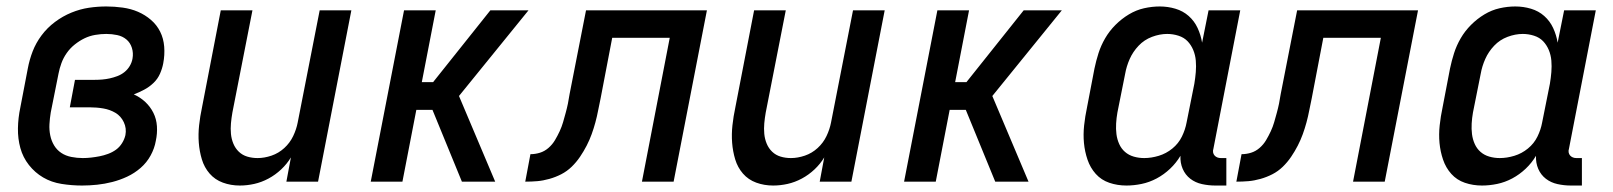

<svg xmlns="http://www.w3.org/2000/svg" viewBox="-20 -562 4990 594"><path d="M234 12Q202 12 170.5 7Q139 2 113.5 -13Q88 -28 69.5 -51.5Q51 -75 43 -104Q35 -133 35.5 -165Q36 -197 43 -230L66 -350Q71 -377 81 -403Q91 -429 108.5 -452.5Q126 -476 150 -494Q174 -512 201 -523Q228 -534 255 -538Q282 -542 309 -542Q334 -542 359.5 -538.5Q385 -535 407 -525.5Q429 -516 447 -500.5Q465 -485 475.5 -464Q486 -443 488 -417.5Q490 -392 485 -366Q482 -350 475 -334Q468 -318 455 -305.5Q442 -293 426 -284.5Q410 -276 394 -270Q414 -261 429.5 -246.5Q445 -232 454.5 -213Q464 -194 465.5 -171.5Q467 -149 462 -126Q458 -103 446 -81Q434 -59 415 -42.5Q396 -26 373.5 -15.5Q351 -5 327.5 1Q304 7 280.5 9.5Q257 12 234 12ZM236 -73Q249 -73 262 -74.5Q275 -76 288 -78.5Q301 -81 314.5 -86Q328 -91 339 -99Q350 -107 357.5 -119Q365 -131 368 -144Q372 -165 363 -184Q354 -203 337 -213Q320 -223 299.5 -226.5Q279 -230 257 -230H196L212 -315H273Q285 -315 296.5 -316Q308 -317 319.5 -319.5Q331 -322 343 -326.5Q355 -331 365 -339Q375 -347 381.5 -358Q388 -369 390 -381Q393 -398 388 -414Q383 -430 371 -440Q359 -450 342.5 -453.5Q326 -457 309 -457Q292 -457 274.5 -454Q257 -451 241.5 -443.5Q226 -436 211.5 -424.5Q197 -413 186.5 -398Q176 -383 170 -366.5Q164 -350 161 -334L137 -214Q134 -196 133 -178Q132 -160 135.5 -143Q139 -126 147.5 -112Q156 -98 169.5 -89Q183 -80 200.5 -76.5Q218 -73 236 -73Z M722 12Q694 12 669.5 3Q645 -6 628.5 -25Q612 -44 604.5 -69Q597 -94 595 -120.5Q593 -147 596 -174.5Q599 -202 605 -230L663 -530H761L699 -214Q696 -197 694.5 -180.5Q693 -164 694.5 -148Q696 -132 702 -117.5Q708 -103 719 -92.5Q730 -82 745 -77.5Q760 -73 777 -73Q798 -73 820 -80.5Q842 -88 859.5 -104Q877 -120 887 -141Q897 -162 901 -183L969 -530H1067L964 0H866L880 -75Q868 -55 850 -38Q832 -21 810.5 -9.5Q789 2 766.5 7Q744 12 722 12Z M1512 0H1409L1318 -222H1268L1225 0H1127L1230 -530H1328L1285 -308H1320L1497 -530H1615L1400 -265Z M1966 0 2052 -445H1874L1838 -257Q1834 -239 1830.5 -220.5Q1827 -202 1822 -183.5Q1817 -165 1810.5 -147Q1804 -129 1795 -111.5Q1786 -94 1774.5 -77Q1763 -60 1748.5 -46Q1734 -32 1716.5 -23Q1699 -14 1679.5 -8.5Q1660 -3 1642 -1.5Q1624 0 1605 0L1621 -85Q1636 -85 1650.5 -89.5Q1665 -94 1677 -104.5Q1689 -115 1697 -128.5Q1705 -142 1711.5 -156Q1718 -170 1722 -184Q1726 -198 1730 -212.5Q1734 -227 1737 -241.5Q1740 -256 1742 -270L1793 -530H2167L2064 0Z M2372 12Q2344 12 2319.5 3Q2295 -6 2278.5 -25Q2262 -44 2254.5 -69Q2247 -94 2245 -120.5Q2243 -147 2246 -174.5Q2249 -202 2255 -230L2313 -530H2411L2349 -214Q2346 -197 2344.5 -180.5Q2343 -164 2344.5 -148Q2346 -132 2352 -117.5Q2358 -103 2369 -92.5Q2380 -82 2395 -77.5Q2410 -73 2427 -73Q2448 -73 2470 -80.5Q2492 -88 2509.5 -104Q2527 -120 2537 -141Q2547 -162 2551 -183L2619 -530H2717L2614 0H2516L2530 -75Q2518 -55 2500 -38Q2482 -21 2460.5 -9.5Q2439 2 2416.5 7Q2394 12 2372 12Z M3162 0H3059L2968 -222H2918L2875 0H2777L2880 -530H2978L2935 -308H2970L3147 -530H3265L3050 -265Z M3465 12Q3437 12 3412 3.5Q3387 -5 3370 -24Q3353 -43 3344.5 -68Q3336 -93 3333.5 -119.5Q3331 -146 3334 -174Q3337 -202 3343 -230L3366 -350Q3371 -374 3378.5 -397.5Q3386 -421 3399 -443.5Q3412 -466 3431 -485Q3450 -504 3472.5 -517.5Q3495 -531 3519.5 -536.5Q3544 -542 3568 -542Q3593 -542 3616.5 -535Q3640 -528 3657.5 -512.5Q3675 -497 3685 -475.5Q3695 -454 3699 -430L3719 -530H3817L3734 -102Q3732 -96 3733 -90.5Q3734 -85 3737.5 -81Q3741 -77 3746 -75Q3751 -73 3757 -73H3774V12H3740Q3719 12 3698.5 7.5Q3678 3 3662.5 -9Q3647 -21 3639 -39.5Q3631 -58 3632 -80Q3619 -58 3600 -40Q3581 -22 3558.5 -10Q3536 2 3512 7Q3488 12 3465 12ZM3520 -73Q3542 -73 3565 -80Q3588 -87 3607 -102.5Q3626 -118 3636.5 -139.5Q3647 -161 3651 -183L3675 -303Q3678 -321 3679.5 -339Q3681 -357 3679.5 -374.5Q3678 -392 3671.5 -407.5Q3665 -423 3654 -434.5Q3643 -446 3626 -451.5Q3609 -457 3591 -457Q3568 -457 3544 -448Q3520 -439 3502.5 -420.5Q3485 -402 3475 -379.5Q3465 -357 3461 -334L3437 -214Q3434 -197 3433 -180Q3432 -163 3434 -147Q3436 -131 3442.5 -116.5Q3449 -102 3460.5 -92Q3472 -82 3487.5 -77.5Q3503 -73 3520 -73Z M4166 0 4252 -445H4074L4038 -257Q4034 -239 4030.5 -220.5Q4027 -202 4022 -183.5Q4017 -165 4010.5 -147Q4004 -129 3995 -111.5Q3986 -94 3974.5 -77Q3963 -60 3948.5 -46Q3934 -32 3916.5 -23Q3899 -14 3879.5 -8.5Q3860 -3 3842 -1.5Q3824 0 3805 0L3821 -85Q3836 -85 3850.5 -89.5Q3865 -94 3877 -104.5Q3889 -115 3897 -128.5Q3905 -142 3911.5 -156Q3918 -170 3922 -184Q3926 -198 3930 -212.5Q3934 -227 3937 -241.5Q3940 -256 3942 -270L3993 -530H4367L4264 0Z M4565 12Q4537 12 4512 3.5Q4487 -5 4470 -24Q4453 -43 4444.5 -68Q4436 -93 4433.5 -119.5Q4431 -146 4434 -174Q4437 -202 4443 -230L4466 -350Q4471 -374 4478.5 -397.5Q4486 -421 4499 -443.5Q4512 -466 4531 -485Q4550 -504 4572.5 -517.5Q4595 -531 4619.5 -536.5Q4644 -542 4668 -542Q4693 -542 4716.5 -535Q4740 -528 4757.5 -512.5Q4775 -497 4785 -475.5Q4795 -454 4799 -430L4819 -530H4917L4834 -102Q4832 -96 4833 -90.5Q4834 -85 4837.5 -81Q4841 -77 4846 -75Q4851 -73 4857 -73H4874V12H4840Q4819 12 4798.5 7.5Q4778 3 4762.5 -9Q4747 -21 4739 -39.5Q4731 -58 4732 -80Q4719 -58 4700 -40Q4681 -22 4658.5 -10Q4636 2 4612 7Q4588 12 4565 12ZM4620 -73Q4642 -73 4665 -80Q4688 -87 4707 -102.5Q4726 -118 4736.5 -139.5Q4747 -161 4751 -183L4775 -303Q4778 -321 4779.5 -339Q4781 -357 4779.5 -374.5Q4778 -392 4771.5 -407.5Q4765 -423 4754 -434.5Q4743 -446 4726 -451.5Q4709 -457 4691 -457Q4668 -457 4644 -448Q4620 -439 4602.5 -420.5Q4585 -402 4575 -379.5Q4565 -357 4561 -334L4537 -214Q4534 -197 4533 -180Q4532 -163 4534 -147Q4536 -131 4542.5 -116.5Q4549 -102 4560.5 -92Q4572 -82 4587.5 -77.5Q4603 -73 4620 -73Z"/></svg>

Font: Lode Dark
Style: Bold Italic
Weight: 700
Italic angle: -11°
Monospace: yes
Designer: Belleve Invis
Foundry: Belleve Invis
Version: Version 29.2.0; ttfautohint (v1.8.3)